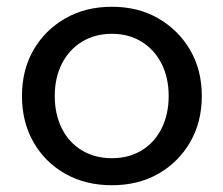

<svg xmlns="http://www.w3.org/2000/svg" viewBox="-20 -532 661 568"><path d="M311 16Q233 16 173 -18Q113 -52 79 -111.5Q45 -171 45 -248Q45 -325 79 -384Q113 -443 173 -477.5Q233 -512 311 -512Q389 -512 448.5 -477.5Q508 -443 542.5 -384Q577 -325 577 -248Q577 -171 542.5 -111.5Q508 -52 448.5 -18Q389 16 311 16ZM311 -64Q361 -64 399 -87Q437 -110 458 -152Q479 -194 479 -248Q479 -302 458 -343.5Q437 -385 399 -408.5Q361 -432 311 -432Q261 -432 222.5 -408.5Q184 -385 163 -343.5Q142 -302 142 -248Q142 -194 163 -152Q184 -110 222.5 -87Q261 -64 311 -64Z"/></svg>

Font: Wix Madefor Display Medium
Style: Regular
Weight: 500
Designer: Dalton Maag Ltd
Foundry: Dalton Maag Ltd
Version: Version 3.100